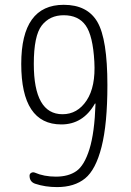

<svg xmlns="http://www.w3.org/2000/svg" viewBox="-20 -760 540 790"><path d="M242.2 -697.3Q184.6 -697.3 151.9 -655.3Q119.1 -613.3 119.1 -497.1Q119.1 -290 237.3 -290Q298.8 -290 336.4 -346.7Q374 -403.3 368.2 -505.9Q362.3 -613.3 332.5 -655.3Q302.7 -697.3 242.2 -697.3ZM232.4 -248Q67.4 -248 67.4 -497.1Q67.4 -740.2 242.2 -740.2Q339.8 -740.2 380.9 -669.4Q421.9 -598.6 421.9 -410.2Q421.9 -250 397.9 -155.8Q374 -61.5 330.1 -25.9Q286.1 9.8 214.8 9.8Q166 9.8 125 -3.9Q101.6 -11.7 101.6 -37.1Q101.6 -44.9 108.4 -48.8Q115.2 -52.7 123 -49.8Q161.1 -33.2 210 -33.2Q261.7 -33.2 294.4 -56.2Q327.1 -79.1 348.1 -146.5Q369.1 -213.9 373 -333Q373 -334 372.1 -334Q370.1 -334 370.1 -333Q321.3 -248 232.4 -248Z"/></svg>

Font: Rounded-X Mgen+ 1mn light
Style: Regular
Weight: 200
Designer: [Source Han Sans]
Ryoko NISHIZUKA  (kana & ideographs); Paul D. Hunt (Latin, Greek & Cyrillic); Wenlong ZHANG  (bopomofo
Version: Version 1.059.20150602